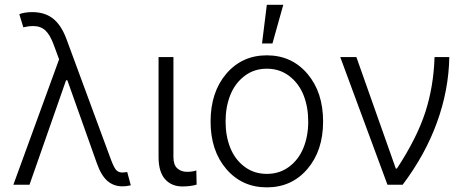

<svg xmlns="http://www.w3.org/2000/svg" viewBox="-20 -789 1996 820"><path d="M502.9 6.8Q465.3 6.8 438.7 -16.4Q412.1 -39.6 394 -90.8L267.6 -446.3H262.2L106 0H37.1L232.4 -535.6L209.5 -597.7Q193.4 -641.1 173.3 -659.4Q153.3 -677.7 122.1 -677.7Q101.6 -677.7 79.6 -672.4L62.5 -728.5Q85 -737.3 119.1 -737.3Q172.4 -736.8 207 -709.2Q241.7 -681.6 263.7 -622.6L452.6 -110.8Q464.4 -78.6 474.1 -65.4Q483.9 -52.2 502.9 -52.2Q506.3 -52.2 514.4 -53.2Q522.5 -54.2 523.4 -54.2L538.6 2.4Q517.6 7.3 502.9 6.8Z M657.2 -545.4H720.7V-118.2Q720.7 -85 737.1 -70.1Q753.4 -55.2 778.3 -55.2Q802.2 -55.2 818.4 -61L819.8 -0.5Q793.9 7.3 758.8 7.3Q712.4 7.3 684.8 -23.9Q657.2 -55.2 657.2 -118.2Z M1099.1 -603.5 1119.6 -768.6H1189.9L1143.6 -603.5ZM879.4 -270Q879.4 -395.5 946.5 -474.1Q1013.7 -552.7 1119.6 -552.7Q1225.6 -552.7 1292.7 -474.1Q1359.9 -395.5 1359.9 -270Q1359.9 -145.5 1292.7 -67.1Q1225.6 11.2 1119.6 11.2Q1013.7 11.2 946.5 -67.1Q879.4 -145.5 879.4 -270ZM1024.2 -77.1Q1064.9 -46.4 1119.6 -46.4Q1174.3 -46.4 1215.1 -77.1Q1255.9 -107.9 1276.1 -158Q1296.4 -208 1296.4 -270Q1296.4 -332 1276.4 -382.6Q1256.3 -433.1 1215.3 -464.4Q1174.3 -495.6 1119.6 -495.6Q1064.9 -495.6 1024.2 -464.4Q983.4 -433.1 963.4 -382.6Q943.4 -332 943.4 -270Q943.4 -208 963.4 -158Q983.4 -107.9 1024.2 -77.1Z M1634.8 0 1433.1 -545.4H1502L1670.4 -69.3H1675.3Q1760.7 -199.7 1796.4 -309.8Q1832 -419.9 1835.9 -545.4H1898.9Q1896.5 -404.8 1846.4 -266.6Q1796.4 -128.4 1699.7 0Z"/></svg>

Font: Interop Light
Style: Regular
Weight: 300
Designer: Rasmus Andersson, Google, Jang Haemin
Foundry: jhaemin
Version: Version 1.007